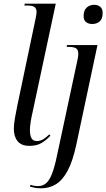

<svg xmlns="http://www.w3.org/2000/svg" viewBox="-20 -780 576 1040"><path d="M139 10Q96 10 75.5 -15Q55 -40 55 -82Q55 -105 60.5 -138Q66 -171 73 -204L173 -680Q178 -704 178 -715Q178 -733 167.5 -741.5Q157 -750 129 -750H112L114 -760H282L156 -170Q150 -145 146 -119Q142 -93 142 -76Q142 -47 150.5 -31.5Q159 -16 180 -16Q198 -16 214.5 -26Q231 -36 247 -52L253 -45Q232 -22 206 -6Q180 10 139 10ZM479 -650Q460 -650 446.5 -660Q433 -670 433 -693Q433 -724 449.5 -739Q466 -754 490 -754Q509 -754 522.5 -743.5Q536 -733 536 -710Q536 -678 520 -664Q504 -650 479 -650ZM203 240Q185 240 170.5 237.5Q156 235 142 231L145 221Q152 224 164 226Q176 228 186 228Q215 228 234 208.5Q253 189 267.5 145Q282 101 296 29L397 -443Q400 -456 402 -467.5Q404 -479 404 -489Q404 -511 391.5 -518.5Q379 -526 352 -526H341L343 -536H508L393 5Q374 93 346.5 144.5Q319 196 283 218Q247 240 203 240Z"/></svg>

Font: Noto Serif Display Condensed
Style: Italic
Weight: 400
Width: 3
Italic angle: -12°
Designer: Monotype Design Team
Foundry: Monotype Imaging Inc.
Version: Version 2.009